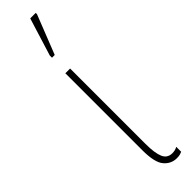

<svg xmlns="http://www.w3.org/2000/svg" viewBox="-278 -752 742 742"><g transform="rotate(-45 93.0 -381.5)"><path d="M144 10Q113 10 92 -14.5Q71 -39 71 -107V-527H97V-115Q97 -65 107.5 -40.5Q118 -16 145 -16Q161 -16 173 -23V4Q169 6 162 8Q155 10 144 10ZM77 -606V-618L125 -773H155V-766L92 -606Z"/></g></svg>

Font: Noto Sans ExtraCondensed Thin
Style: Regular
Weight: 100
Width: 2
Designer: Monotype Design Team
Foundry: Monotype Imaging Inc.
Version: Version 2.013; ttfautohint (v1.8.4.7-5d5b)